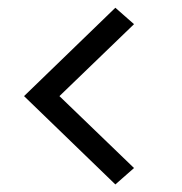

<svg xmlns="http://www.w3.org/2000/svg" viewBox="-20 -533 478 503"><path d="M331.1 -92.8 282.2 -49.8 43 -281.2 282.2 -512.7 331.1 -469.7 135.7 -281.2Z"/></svg>

Font: Sudo Var
Style: Regular
Weight: 400
Monospace: yes
Designer: Jens Kutilek
Foundry: Jens Kutilek
Version: Version 0.065;FEAKit 1.0